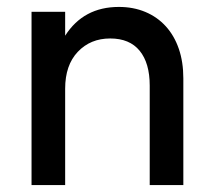

<svg xmlns="http://www.w3.org/2000/svg" viewBox="-20 -534 615 554"><path d="M412 -287Q412 -352 383 -387.5Q354 -423 298 -423Q241 -423 204.5 -384.5Q168 -346 168 -278V0H71V-500H168V-431Q221 -514 323 -514Q365 -514 399.5 -499.5Q434 -485 458.5 -458Q483 -431 496 -393Q509 -355 509 -308V0H412Z"/></svg>

Font: NT Somic Medium
Style: Regular
Weight: 500
Designer: Ravid Balaliev — lead type designer, mastering
Michael Voronin — secret advisor, marketing
Ivan Kovalenko — best boy
Foundry: NT Type
Version: Version 0.7